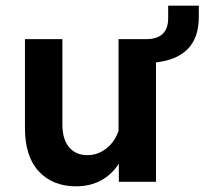

<svg xmlns="http://www.w3.org/2000/svg" viewBox="-20 -641 721 677"><path d="M399 0V-64Q375 -26 336.5 -5Q298 16 248 16Q166 16 117 -36.5Q68 -89 68 -189V-503H200V-203Q200 -150 223.5 -122Q247 -94 288 -94Q325 -94 355 -117.5Q385 -141 398 -180V-503H495Q573 -503 573 -577V-621H681V-581Q681 -438 530 -421V0Z"/></svg>

Font: Wix Madefor Text
Style: Bold
Weight: 700
Designer: Dalton Maag Ltd
Foundry: Dalton Maag Ltd
Version: Version 3.100